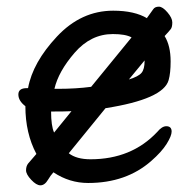

<svg xmlns="http://www.w3.org/2000/svg" viewBox="-20 -524 583 575"><path d="M155 -258Q207 -258 253 -264L374 -412Q356 -422 318 -422Q252 -422 203.5 -366Q155 -310 143 -258ZM142 -127 194 -191Q175 -190 133 -190Q133 -147 142 -127ZM101 31Q89 31 73.5 14.5Q58 -2 58 -14Q58 -26 64 -34L89 -63Q56 -125 56 -206Q35 -222 35 -241Q35 -260 60 -260H64Q78 -337 150.5 -414.5Q223 -492 319 -492Q383 -492 421 -469L420 -470Q434 -489 439 -496.5Q444 -504 456 -504Q467 -504 481.5 -487Q496 -470 496 -457Q496 -443 491.5 -437Q487 -431 473 -416Q491 -387 491 -340Q491 -305 485 -284Q469 -227 296 -200L186 -65Q209 -47 251 -47Q374 -47 451 -129Q465 -146 478 -146Q494 -146 494 -130Q494 -117 479 -93Q464 -69 433 -42Q358 24 244 24Q188 24 140 -8Q131 2 124 14Q114 31 101 31ZM413 -343 366 -286Q395 -295 404 -306Q413 -317 413 -341Z"/></svg>

Font: LXGW WenKai Lite
Style: Bold
Weight: 700
Designer: LXGW / Fontworks Inc.
Foundry: LXGW / Fontworks Inc.
Version: Version 1.330;April 28, 2024